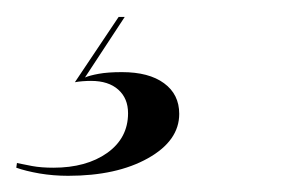

<svg xmlns="http://www.w3.org/2000/svg" viewBox="-105 -13 354 230"><path d="M-23.4 197.6Q-41.1 197.6 -57.7 194.8Q-74.2 191.9 -85.5 187.9L-84.7 182.3Q-77.4 183.9 -66.5 185.9Q-55.6 187.9 -41.1 187.9Q-1.6 187.9 23.4 170.2Q48.4 152.4 48.4 122.6Q48.4 104.8 36.7 94.4Q25 83.9 4 83.9Q-0.8 83.9 -6 84.3Q-11.3 84.7 -15.3 85.5L37.1 7.3H44.4L-3.2 79.8Q2.4 77.4 13.3 75.4Q24.2 73.4 41.1 73.4Q73.4 73.4 91.5 86.7Q109.7 100 109.7 123.4Q109.7 155.6 72.2 176.6Q34.7 197.6 -23.4 197.6Z"/></svg>

Font: Playfair 144pt Light
Style: Italic
Weight: 300
Italic angle: -15.6°
Designer: Claus Eggers Sørensen
Foundry: Claus Eggers Sørensen
Version: Version 2.001;gftools[0.9.30]